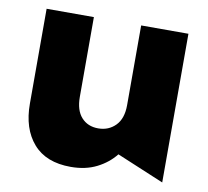

<svg xmlns="http://www.w3.org/2000/svg" viewBox="-66 -603 746 688"><g transform="rotate(10 307.5 -259.5)"><path d="M233 12Q287 12 327.5 -8.5Q368 -29 394 -62L566 10V-531H394V-241Q394 -192 369 -166.5Q344 -141 306 -141Q268 -141 245 -166.5Q222 -192 222 -241V-531H50V-186Q50 -95 96.5 -41.5Q143 12 233 12Z"/></g></svg>

Font: Geom ExtraBold
Style: Bold
Weight: 800
Version: Version 1.102